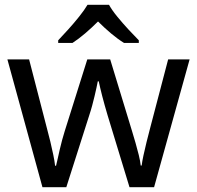

<svg xmlns="http://www.w3.org/2000/svg" viewBox="-20 -786 826 805"><path d="M431 -303Q425 -324 419 -344.5Q413 -365 408.5 -383.5Q404 -402 400 -418Q396 -434 394 -445H390Q388 -434 384.5 -418Q381 -402 376.5 -383Q372 -364 366.5 -343.5Q361 -323 354 -302L258 -1H158L11 -537H102L176 -251Q184 -222 191 -192.5Q198 -163 203.5 -136.5Q209 -110 211 -91H215Q218 -103 222 -121Q226 -139 230.5 -159Q235 -179 240.5 -199Q246 -219 251 -235L346 -537H442L534 -235Q541 -212 548.5 -186Q556 -160 562 -135.5Q568 -111 570 -92H574Q576 -109 581.5 -134.5Q587 -160 594.5 -190.5Q602 -221 610 -251L685 -537H775L626 -1H523ZM437 -766Q449 -744 471.5 -716.5Q494 -689 518.5 -662.5Q543 -636 562 -617V-606H500Q474 -622 446 -645.5Q418 -669 391 -696Q364 -669 337 -646Q310 -623 284 -606H224V-617Q243 -637 266.5 -663Q290 -689 312 -716.5Q334 -744 347 -766Z"/></svg>

Font: Noto Sans Javanese
Style: Regular
Weight: 400
Designer: Monotype Design Team
Foundry: Monotype Imaging Inc.
Version: Version 2.004